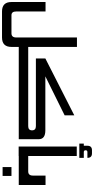

<svg xmlns="http://www.w3.org/2000/svg" viewBox="466 -1232 932 1904"><g transform="rotate(90 932.0 -280.0)"><path d="M351.6 -577.1H445.3V72.3Q445.3 166 351.6 166H93.8Q0 166 0 72.3V-265.6H93.8V25.4Q93.8 72.3 130.9 72.3H310.5Q351.6 72.3 351.6 25.4Z M1124 -550.8V-455.1L737.3 -263.7H1272.5Q1360.4 -263.7 1360.4 -198.2Q1360.4 -132.8 1360.4 0H372.1L420.9 -93.8H1230.5Q1272.5 -93.8 1272.5 -131.8Q1272.5 -169.9 1230.5 -169.9H559.6V-263.7Z M1433.1 1V-575.2H1526.9V1ZM1404.3 -600.6V-645H1425.3V-680.7Q1425.3 -726.1 1470.2 -726.1H1501Q1545.4 -726.1 1545.4 -680.7H1487.8Q1470.2 -680.7 1470.2 -663.1Q1470.2 -645 1487.8 -645H1545.4V-600.6Z M1491.2 -93.8H1680.2Q1721.2 -93.8 1721.2 -140.6V-265.6H1814.9V0H1441.9ZM1636.7 160.2V72.3H1724.6V160.2Z"/></g></svg>

Font: Aswaq
Style: Regular
Weight: 400
Designer: Husham Jawad
Version: Version 1.000;November 3, 2021;FontCreator 14.0.0.2814 32-bi